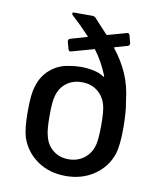

<svg xmlns="http://www.w3.org/2000/svg" viewBox="-81 -765 699 837"><g transform="rotate(10 269.0 -346.0)"><path d="M478 -240Q478 -165 466 -126Q446 -66 392.5 -29Q339 8 266 8Q194 8 141 -28.5Q88 -65 67 -126Q55 -164 55 -240Q55 -280 57.5 -306Q60 -332 67 -354Q80 -399 114.5 -429.5Q149 -460 197 -467Q224 -472 250 -472Q280 -472 307.5 -466Q335 -460 352 -448Q354 -446 355.5 -447Q357 -448 356 -451Q333 -509 298 -556Q296 -560 293 -558L196 -531L192 -530Q186 -530 183 -538L174 -571V-574Q174 -581 181 -584L253 -605Q259 -607 254 -610Q214 -653 175 -688Q172 -691 172 -695Q172 -700 180 -700H262Q267 -700 274 -695L298 -669Q334 -630 334 -630Q336 -628 339 -629L421 -652L425 -653Q431 -653 434 -645L443 -611V-608Q443 -601 436 -598L380 -582Q376 -581 378 -578Q416 -530 439 -477.5Q462 -425 469 -359Q478 -314 478 -240ZM381 -238Q381 -299 374 -324Q364 -362 335.5 -384.5Q307 -407 266 -407Q225 -407 196.5 -384.5Q168 -362 159 -324Q152 -302 152 -238Q152 -174 160 -149Q169 -111 197.5 -88.5Q226 -66 266 -66Q306 -66 335 -88.5Q364 -111 374 -149Q381 -176 381 -238Z"/></g></svg>

Font: Amber EN Medium
Style: Regular
Weight: 500
Designer: Jeremy Tribby
Foundry: Tribby Type Co.
Version: Version 1.403 November 24, 2021